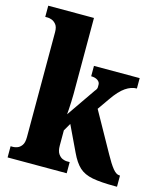

<svg xmlns="http://www.w3.org/2000/svg" viewBox="-113 -844 789 929"><g transform="rotate(15 281.0 -380.0)"><path d="M13 0V-56H26Q33 -56 45.5 -60Q58 -64 68 -77.5Q78 -91 78 -119V-645Q78 -671 67.5 -683.5Q57 -696 45 -700Q33 -704 26 -704H13V-760H242V-378Q242 -361 241 -340Q240 -319 239 -301Q238 -283 237 -276L337 -421Q347 -432 347 -441Q347 -450 347 -454Q347 -467 334.5 -475.5Q322 -484 302 -484V-536H531V-484Q503 -484 474.5 -464.5Q446 -445 415 -400L373 -340L484 -141Q507 -99 524.5 -77.5Q542 -56 558 -56H561V0H550Q480 0 438 -8Q396 -16 371 -39Q346 -62 325 -107L264 -235L242 -197V-121Q242 -93 252 -79Q262 -65 274 -60.5Q286 -56 293 -56H309V0Z"/></g></svg>

Font: Noto Serif Bengali ExtraCondensed Black
Style: Regular
Weight: 900
Width: 2
Designer: Juan Bruce, Universal Thirst, Indian Type Foundry and the Monotype Design Team.
Foundry: Monotype Imaging Inc.
Version: Version 2.003; ttfautohint (v1.8.4.7-5d5b)